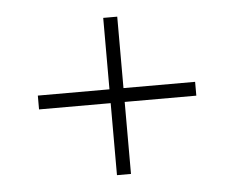

<svg xmlns="http://www.w3.org/2000/svg" viewBox="-39 -634 607 498"><g transform="rotate(-5 265.0 -385.0)"><path d="M246.5 -180.5V-368H60V-404H246.5V-590H283V-404H469.5V-368H283V-180.5Z"/></g></svg>

Font: Bodoni* 06pt Fatface
Style: Italic
Weight: 900
Italic angle: -13°
Version: Version 2.3